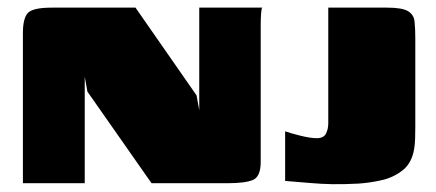

<svg xmlns="http://www.w3.org/2000/svg" viewBox="-20 -480 1143 503"><path d="M40 0V-393Q40 -433 53.5 -446.5Q67 -460 116 -460H335L495 -230L502 -191V-460H667Q665 -458 664 -444.5Q663 -431 663 -414.5Q663 -398 663 -386V-56Q663 -18 643.5 -9Q624 0 575 0H377L209 -240L202 -279V0ZM1068 -148Q1068 -132 1067.5 -116.5Q1067 -101 1065 -90Q1059 -53 1035 -34Q1011 -15 980 -8Q949 -1 919 1Q880 3 851 2.5Q822 2 793.5 -0.5Q765 -3 727 -6V-136Q741 -131 767 -124.5Q793 -118 810 -118Q828 -118 834 -130Q840 -142 840 -157V-460H994Q1033 -460 1048.5 -451Q1064 -442 1066 -424Q1068 -406 1068 -379Z"/></svg>

Font: Genos Thin Black
Style: Regular
Weight: 900
Version: Version 1.010